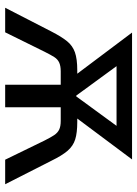

<svg xmlns="http://www.w3.org/2000/svg" viewBox="86 -617 531 743"><g transform="rotate(90 351.5 -245.5)"><path d="M10 0 102 -179Q122 -218 139.5 -239.5Q157 -261 182.5 -270Q208 -279 252 -279H295L281 -258L106 -491H597L423 -258L409 -279H452Q494 -279 519.5 -271Q545 -263 563.5 -241.5Q582 -220 602 -179L693 0H598L524 -152Q512 -176 503 -189.5Q494 -203 481.5 -209Q469 -215 448 -215H395V0H308V-215H256Q235 -215 222 -209Q209 -203 200.5 -189.5Q192 -176 180 -152L105 0ZM350 -275H353L486 -457L488 -431H215L217 -457Z"/></g></svg>

Font: Nunito Sans 10pt Condensed Medium
Style: Regular
Weight: 500
Width: 3
Designer: Vernon Adams
Foundry: Vernon Adams
Version: Version 3.101;gftools[0.9.27]